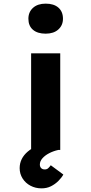

<svg xmlns="http://www.w3.org/2000/svg" viewBox="-20 -824 502 1055"><path d="M151 0V-531H311V0ZM231 -639Q186 -639 161 -660.5Q136 -682 136 -721Q136 -758 161.5 -781Q187 -804 231 -804Q276 -804 301 -782Q326 -760 326 -721Q326 -685 300.5 -662Q275 -639 231 -639ZM208 211Q175 211 147.5 196.5Q120 182 104 156.5Q88 131 88 100Q88 73 99.5 50Q111 27 133 8.5Q155 -10 186.5 -24Q218 -38 257 -49L300 0Q273 6 250 18Q227 30 213 46Q199 62 199 80Q199 92 206 99.5Q213 107 226 107Q237 107 244 101Q251 95 259 84L328 135Q319 152 301 170Q283 188 260 199.5Q237 211 208 211Z"/></svg>

Font: Lexend Mega
Style: Bold
Weight: 700
Version: Version 1.007